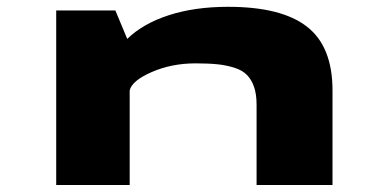

<svg xmlns="http://www.w3.org/2000/svg" viewBox="-20 -530 1090 550"><path d="M141 0V-500H310.5L344.5 -418.5Q389.5 -462.5 463.8 -486.5Q538 -510.5 633.5 -510.5Q786.5 -510.5 859.5 -453.5Q932.5 -396.5 932.5 -271V0H715V-230Q715 -260 707.8 -281Q700.5 -302 687.5 -315.2Q674.5 -328.5 652 -335.8Q629.5 -343 603.5 -345.8Q577.5 -348.5 540 -348.5Q472 -348.5 415 -323.8Q358 -299 351.5 -271V0Z"/></svg>

Font: League Mono Extended ExtraBold
Style: Regular
Weight: 800
Width: 9
Designer: Tyler Finck
Foundry: The League of Moveable Type / Tyler Finck
Version: Version 2.210